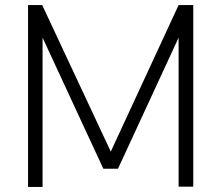

<svg xmlns="http://www.w3.org/2000/svg" viewBox="-20 -740 876 760"><path d="M91 0V-720H147L418.5 -140L687 -720H745V-1H687V-591L447 -72H389L148.5 -591V0Z"/></svg>

Font: Vela Sans Light
Style: Regular
Weight: 300
Designer: Principal design: Mikhail Sharanda - project Manrope.
Design modification: Ravid Balaliev
Foundry: Mikhail Sharanda
Version: Version 1.001